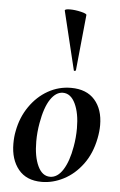

<svg xmlns="http://www.w3.org/2000/svg" viewBox="-53 -772 515 824"><g transform="rotate(5 204.0 -360.0)"><path d="M23 -139Q23 -169 28 -193Q39 -253 71.5 -300Q104 -347 150 -373Q196 -399 249 -399Q316 -399 351.5 -358.5Q387 -318 387 -250Q387 -223 381 -193Q368 -127 333.5 -80.5Q299 -34 252.5 -10Q206 14 158 14Q92 14 57.5 -28.5Q23 -71 23 -139ZM282 -149Q289 -188 289 -228Q289 -293 269.5 -334Q250 -375 216 -375Q186 -375 162.5 -340Q139 -305 127 -236Q120 -197 120 -157Q120 -92 139 -51.5Q158 -11 192 -11Q224 -11 247.5 -48Q271 -85 282 -149ZM215 -734Q237 -734 262.5 -728Q288 -722 287 -716L263 -476Q263 -474 258.5 -473Q254 -472 254 -475L193 -727Q192 -734 215 -734Z"/></g></svg>

Font: Cormorant Garamond
Style: Bold Italic
Weight: 700
Italic angle: -10°
Designer: Christian Thalmann (Catharsis Fonts)
Foundry: Catharsis Fonts
Version: Version 4.000